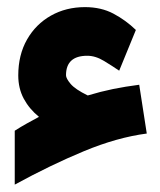

<svg xmlns="http://www.w3.org/2000/svg" viewBox="-20 -451 445 534"><path d="M88.4 -126Q61.5 -147.9 46.1 -176.5Q30.8 -205.1 30.8 -241.2Q30.8 -298.3 55.2 -341.1Q79.6 -383.8 121.6 -407.5Q163.6 -431.2 216.3 -431.2Q261.2 -431.2 295.4 -413.1Q329.6 -395 357.9 -367.7L311.5 -254.4Q293 -267.1 269.3 -281.5Q245.6 -295.9 222.7 -295.9Q163.6 -295.9 163.6 -241.7Q163.6 -232.9 176.3 -217.8Q189 -202.6 224.1 -185.5Q259.8 -196.3 294.4 -203.4Q329.1 -210.4 367.2 -215.3L388.2 -79.6Q305.7 -68.8 213.4 -30.5Q121.1 7.8 21 62.5V-87.4Q37.6 -98.1 55.2 -107.9Q72.8 -117.7 88.4 -126Z"/></svg>

Font: Vazir Black
Style: Black
Weight: 900
Designer: Saber Rastikerdar
Foundry: Saber Rastikerdar
Version: Version 30.0.0